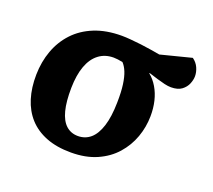

<svg xmlns="http://www.w3.org/2000/svg" viewBox="-97 -654 884 795"><g transform="rotate(20 344.5 -256.5)"><path d="M285 14Q222 14 175.5 -4.3Q129 -22.5 98.7 -56Q68.5 -89.5 54 -136.3Q39.5 -183 40.5 -240.5Q41.5 -297.5 59.5 -346.7Q77.5 -396 112.2 -433.2Q147 -470.5 198.8 -491.5Q250.5 -512.5 319 -512.5Q336 -512.5 358.5 -510.5Q381 -508.5 404.8 -505.8Q428.5 -503 451 -499.2Q473.5 -495.5 490.5 -492.5L626 -527Q644 -514 652.3 -495.2Q660.5 -476.5 660.5 -458.5Q660.5 -443 653.3 -425Q646 -407 629 -394.2Q612 -381.5 582 -381.5Q569.5 -381.5 553.3 -385.2Q537 -389 518.3 -394.7Q499.5 -400.5 479 -407L478.5 -405Q499.5 -388 514.5 -362.7Q529.5 -337.5 537 -306.2Q544.5 -275 544 -239.5Q543.5 -192 527.3 -146.8Q511 -101.5 479 -65.3Q447 -29 398.5 -7.5Q350 14 285 14ZM289 -60Q321 -60 344.3 -80Q367.5 -100 380.7 -141.3Q394 -182.5 395 -246.5Q396 -292.5 391.5 -324.7Q387 -357 378.5 -377.7Q370 -398.5 358 -411Q346.5 -413.5 336.5 -414.7Q326.5 -416 318 -416Q280 -416 252.8 -395.2Q225.5 -374.5 211 -335Q196.5 -295.5 195.5 -238.5Q194.5 -178 204.8 -138.5Q215 -99 236.5 -79.5Q258 -60 289 -60Z"/></g></svg>

Font: Literata
Style: Italic
Weight: 400
Italic angle: -2°
Designer: Latin by Veronika Burian and Jose Scaglione. Greek by Irene Vlachou. Cyrillic by Vera Evstafieva
Foundry: TypeTogether
Version: Version 3.103;gftools[0.9.29]